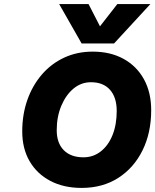

<svg xmlns="http://www.w3.org/2000/svg" viewBox="-20 -913 761 941"><path d="M539 -700H380L270 -893H414L470 -784L555 -893H717ZM89 -269Q89 -352 114 -423Q139 -494 185 -547.5Q231 -601 294.5 -630.5Q358 -660 434 -660Q521 -660 585.5 -624.5Q650 -589 685.5 -524.5Q721 -460 721 -373Q721 -262 678.5 -176Q636 -90 559.5 -41Q483 8 380 8Q292 8 226.5 -26.5Q161 -61 125 -123Q89 -185 89 -269ZM552 -369Q552 -436 519 -473Q486 -510 426 -510Q378 -510 340.5 -479Q303 -448 280.5 -394.5Q258 -341 258 -275Q258 -212 292.5 -177Q327 -142 389 -142Q437 -142 474 -171Q511 -200 531.5 -251Q552 -302 552 -369Z"/></svg>

Font: Overused Grotesk ExtraBold
Style: Italic
Weight: 800
Italic angle: -10°
Version: Version 0.003